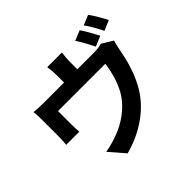

<svg xmlns="http://www.w3.org/2000/svg" viewBox="-212 -1110 1425 1425"><g transform="rotate(-45 500.0 -397.5)"><path d="M759.9 -828.2 680.6 -795.7C707.6 -757.1 738.4 -697.7 758.9 -656.9L839.2 -691.2C820.3 -728.2 784.9 -791.6 759.9 -828.2ZM885.6 -864.9 806.5 -832.4C834 -794.6 866.2 -736.5 886.9 -694.6L966.3 -728.9C948.7 -764 911.8 -827.3 885.6 -864.9ZM549.6 -804.4H395.6C402.3 -761.2 403.3 -740.7 403.3 -712.1C403.3 -685.9 403.3 -611.6 403.3 -568H542.5C542.5 -605.7 542.5 -685.9 542.5 -712.1C542.5 -740.7 544.3 -761.2 549.6 -804.4ZM886.3 -593.1 799.5 -646.3C782.2 -640.2 758.2 -635.6 716.7 -635.6H189.9C151.7 -635.6 121.9 -636.9 87.7 -640.4C91.5 -616.5 92.3 -576.8 92.3 -554.5C92.3 -517 92.3 -413.7 92.3 -381.2C92.3 -354.3 90.5 -322.2 87.7 -297.4H225.9C223.1 -317 222.1 -348.9 222.1 -371.2C222.1 -402 222.1 -482.8 222.1 -517.5H718.3C706.1 -428.5 680 -333.7 629.8 -260.4C573.2 -179.4 485.1 -120.6 402.7 -89.8C361.2 -73.4 306.5 -58 261.3 -50.4L365.3 69.9C543.2 23.1 693.9 -82.7 773.3 -230.4C822.8 -321.1 849.3 -417.9 866.9 -513.9C870.7 -533.4 878.6 -571.3 886.3 -593.1Z"/></g></svg>

Font: Source Han Sans JP VF
Style: Regular
Weight: 250
Designer: Ryoko NISHIZUKA 西塚涼子 (kana, bopomofo & ideographs); Paul D. Hunt (Latin, Greek & Cyrillic); Sandoll Communications 산돌커뮤니
Foundry: Adobe
Version: Version 2.004;hotconv 1.0.118;makeotfexe 2.5.65603